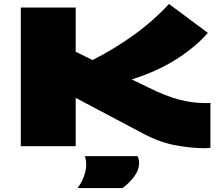

<svg xmlns="http://www.w3.org/2000/svg" viewBox="-20 -738 1115 969"><path d="M1010 10Q946 10 867 -4.5Q788 -19 708 -61L362 -244V0H85V-700H362V-477L447 -435Q549 -486 648.5 -556.5Q748 -627 833 -718L1029 -572Q966 -500 870 -439Q774 -378 645 -337L732 -295Q819 -252 885 -235Q951 -218 1011 -218Q1018 -218 1026 -218Q1034 -218 1042 -219V8Q1034 9 1025.5 9.5Q1017 10 1010 10ZM371 211Q391 186 403 153.5Q415 121 415 94Q415 79 413 68.5Q411 58 408 50H674Q682 65 682 82Q682 122 654.5 156.5Q627 191 598 211Z"/></svg>

Font: Georama ExtraExtended ExtraBold
Style: Regular
Weight: 800
Width: 8
Designer: Jean-Baptiste Levee
Foundry: Production Type
Version: Version 1.000